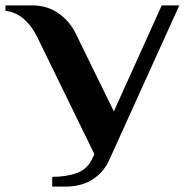

<svg xmlns="http://www.w3.org/2000/svg" viewBox="-51 -680 689 710"><path d="M142 -26Q195 -26 234 -40.5Q273 -55 291 -95L298 -110L93 -530Q71 -579 39.5 -607.5Q8 -636 -31 -640V-660H69Q124 -660 166.5 -630Q209 -600 232 -550L370 -268L547 -660H612L356 -95Q335 -45 293 -17.5Q251 10 192 10H142Z"/></svg>

Font: Philosopher
Style: Bold
Weight: 700
Designer: Jovanny Lemonad
Foundry: Jovanny Lemonad
Version: Version 2.000